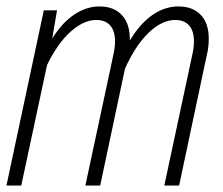

<svg xmlns="http://www.w3.org/2000/svg" viewBox="-21 -576 691 596"><path d="M581 -448Q581 -480 566 -497Q551 -514 523 -514Q482 -514 441 -475Q400 -436 367 -363L290 0H244L332 -411Q336 -430 336 -448Q336 -480 321 -497Q306 -514 278 -514Q239 -514 198.5 -478Q158 -442 125 -374L45 0H-1L115 -544H156L141 -456Q171 -505 209 -530.5Q247 -556 288 -556Q333 -556 358 -528.5Q383 -501 382 -450Q413 -502 451.5 -529Q490 -556 533 -556Q577 -556 602 -530Q627 -504 627 -456Q627 -430 622 -410L535 0H489L577 -411Q581 -430 581 -448Z"/></svg>

Font: Azeret Mono Thin
Style: Italic
Weight: 100
Italic angle: -12°
Designer: Martin Vácha
Foundry: Displaay
Version: Version 1.000; Glyphs 3.0.3, build 3074